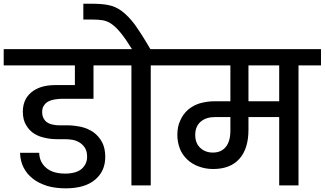

<svg xmlns="http://www.w3.org/2000/svg" viewBox="-44 -1007 1764 1043"><path d="M595.2 -651.9H463.9V-470.2H290Q275.9 -470.2 252.9 -466.8Q235.4 -464.4 219.2 -456.1Q204.6 -448.7 194.8 -434.1Q185.1 -421.4 185.1 -397.9Q185.1 -377.9 192.9 -363.8Q201.7 -348.1 212.9 -341.8Q226.1 -333 243.2 -330.1Q258.3 -326.2 277.8 -326.2H323.2Q354.5 -326.2 397 -317.9Q433.6 -309.1 462.9 -289.1Q491.2 -269.5 509.8 -235.8Q527.8 -203.1 527.8 -154.8Q527.8 -78.1 474.1 -32.2Q418.5 16.1 313 16.1Q256.8 16.1 211.9 2.9Q163.1 -13.2 134.8 -36.1Q102.1 -61.5 84 -97.2Q66.4 -131.3 64.9 -176.8H168.9Q170.4 -126 207 -95.2Q242.7 -64 310.1 -64Q369.6 -64 399.9 -89.8Q429.2 -116.2 429.2 -155.8Q429.2 -182.6 418.9 -201.2Q409.2 -218.3 391.1 -231Q370.6 -243.7 352.1 -247.1Q332 -251 304.2 -251H265.1Q231.4 -251 202.1 -257.8Q169.9 -263.7 142.1 -280.8Q115.7 -296.9 98.1 -327.1Q80.1 -355.5 80.1 -400.9Q80.1 -438.5 95.2 -467.8Q109.4 -494.1 136.2 -513.2Q164.1 -531.2 193.8 -538.1Q223.1 -544.9 261.2 -544.9H362.8V-651.9H-23.9V-740.2H595.2Z M547.9 -651.9V-740.2H672.9Q639.2 -794.9 612.8 -827.1Q586.4 -859.9 563 -876Q541 -892.1 513.7 -897Q490.7 -900.9 453.6 -900.9H408.7V-986.8H451.7Q507.3 -986.8 542 -980Q583.5 -972.2 615.7 -948.2Q653.3 -920.4 688 -874Q725.1 -822.3 772.9 -740.2H897V-651.9H774.9V0H669.9V-651.9Z M1112.3 -178.2Q1157.7 -178.2 1182.6 -209Q1207.5 -239.7 1207.5 -296.9V-371.1H1124.5Q1075.7 -371.1 1046.4 -346.2Q1016.6 -320.8 1016.6 -273.9Q1016.6 -229.5 1043.5 -204.1Q1070.8 -178.2 1112.3 -178.2ZM849.6 -651.9V-740.2H1699.7V-651.9H1577.6V0H1472.7V-371.1H1305.7V-301.8Q1305.7 -199.2 1256.3 -144Q1207 -88.9 1113.8 -88.9Q1071.8 -88.9 1034.7 -103Q999 -116.2 973.6 -140.1Q945.8 -166.5 933.6 -198.2Q919.4 -235.4 919.4 -273.9Q919.4 -320.3 935.5 -353Q949.7 -386.2 977.5 -411.1Q1005.4 -434.6 1041.5 -445.8Q1082.5 -457 1121.6 -457H1207.5V-651.9ZM1305.7 -457H1472.7V-651.9H1305.7Z"/></svg>

Font: PoppinsZ Medium
Style: Regular
Weight: 500
Designer: Ninad Kale (Devanagari), Jonny Pinhorn (Latin)
Foundry: Indian Type Foundry
Version: Version 3.002;FEAKit 1.0